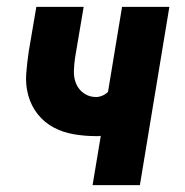

<svg xmlns="http://www.w3.org/2000/svg" viewBox="-20 -540 540 560"><path d="M250 0 274 -144Q270 -143 266.5 -143Q263 -143 259 -143Q227 -143 195 -148.5Q163 -154 136 -168.5Q109 -183 90 -207Q71 -231 62.5 -261.5Q54 -292 56.5 -325Q59 -358 64 -391L86 -520H224L199 -372Q196 -352 195.5 -332.5Q195 -313 202 -296Q209 -279 224.5 -268Q240 -257 260 -257Q269 -257 278.5 -261Q288 -265 295 -272L336 -520H474L388 0Z"/></svg>

Font: Iosevka Term Curly Heavy
Style: Italic
Weight: 900
Italic angle: -9°
Designer: Belleve Invis
Foundry: Belleve Invis
Version: Version 32.3.0